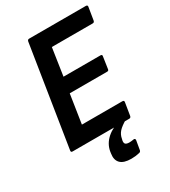

<svg xmlns="http://www.w3.org/2000/svg" viewBox="-205 -756 932 1053"><g transform="rotate(-30 261.0 -229.5)"><path d="M50 0Q39 0 41 -11L141 -644Q143 -655 153 -655H512Q524 -655 522 -644L509 -564Q507 -553 497 -553H238L212 -380H446Q458 -380 455 -368L444 -294Q443 -284 433 -284H196L168 -102H424Q436 -102 434 -91L421 -11Q419 0 409 0ZM310 196Q262 196 241.5 175Q221 154 227 116L229 102Q237 58 272.5 26.5Q308 -5 376 -25L393 -7Q356 14 339.5 32.5Q323 51 319 76L317 84Q314 100 321 106.5Q328 113 346 113Q354 113 360 112Q366 111 373 110Q378 109 381 112Q384 115 383 121L373 179Q371 188 362 190Q349 193 336.5 194.5Q324 196 310 196Z"/></g></svg>

Font: Sofia Sans Semi Condensed
Style: Bold Italic
Weight: 700
Italic angle: -9°
Version: Version 4.100